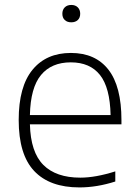

<svg xmlns="http://www.w3.org/2000/svg" viewBox="-20 -768 572 796"><path d="M483.5 -252.5H104Q107 -137 159.8 -84.2Q212.5 -31.5 313 -31.5Q376 -31.5 458 -57.5V-15.5Q381.5 9 309.5 9Q186 9 121.8 -59Q57.5 -127 57.5 -270.5Q57.5 -409 114.8 -478.8Q172 -548.5 274 -548.5Q375.5 -548.5 429.5 -479.2Q483.5 -410 483.5 -270ZM104 -291H438.5Q436 -405 394.5 -457.2Q353 -509.5 273.5 -509.5Q193.5 -509.5 150 -457Q106.5 -404.5 104 -291ZM238.5 -711Q238.5 -727.5 248.5 -737.5Q258.5 -747.5 275.5 -747.5Q292.5 -747.5 302.5 -737.5Q312.5 -727.5 312.5 -711Q312.5 -694.5 302.5 -685Q292.5 -675.5 275.5 -675.5Q258.5 -675.5 248.5 -685Q238.5 -694.5 238.5 -711Z"/></svg>

Font: Encode Sans Semi Expanded ExLight
Style: Regular
Weight: 275
Width: 6
Designer: Multiple Designers
Foundry: Impallari Type
Version: Version 2.000